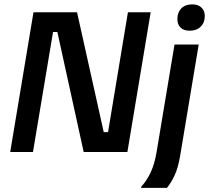

<svg xmlns="http://www.w3.org/2000/svg" viewBox="-20 -707 972 893"><path d="M27.5 0 135.8 -650H338.3L462.5 -92.5H482.5L575 -650H680.8L572.5 0H369.2L246.7 -558.3H226.7L133.3 0ZM636.7 166.7V161.7Q663.3 132.5 681.2 93.8Q699.2 55 708.3 0L791.7 -500H904.2L818.3 15Q808.3 74.2 792.5 107.9Q776.7 141.7 756.7 166.7ZM862.5 -564.2Q834.2 -564.2 819.6 -578.8Q805 -593.3 805 -618.3Q805 -649.2 823.3 -667.9Q841.7 -686.7 874.2 -686.7Q901.7 -686.7 917.1 -671.7Q932.5 -656.7 932.5 -632.5Q932.5 -601.7 913.3 -582.9Q894.2 -564.2 862.5 -564.2Z"/></svg>

Font: Familjen Grotesk GF Medium
Style: Italic
Weight: 500
Designer: Anders Wikstroem, Jonas Baeckman, Matilda Gysing, Kristian Moeller
Foundry: Familjen STHML AB
Version: Version 2.000; Beta; Release 4; Build 6